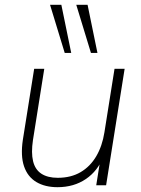

<svg xmlns="http://www.w3.org/2000/svg" viewBox="-20 -770 585 798"><path d="M219 8Q167 8 131 -13.5Q95 -35 80 -78.5Q65 -122 75 -189L122 -484H164L117 -188Q109 -135 117.5 -100Q126 -65 152 -48Q178 -31 220 -31Q275 -31 315 -54.5Q355 -78 380 -120.5Q405 -163 414 -220L456 -484H498L421 0H380L399 -120H410Q387 -60 337 -26Q287 8 219 8ZM358 -550 297 -750H344L385 -550ZM249 -550 188 -750H235L276 -550Z"/></svg>

Font: Nunito Sans 12pt ExtraLight 12pt ExtraLight
Style: Italic
Weight: 250
Italic angle: -9°
Version: Version 3.101;gftools[0.9.27]